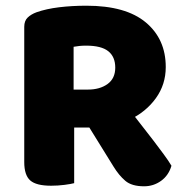

<svg xmlns="http://www.w3.org/2000/svg" viewBox="-20 -643 649 673"><path d="M238 -329H288Q330 -329 357 -348.5Q384 -368 384 -406Q384 -444 359.5 -463.5Q335 -483 282 -483Q269 -483 259 -482Q249 -481 238 -479ZM306 -196H65V-549Q65 -570 77 -581.5Q89 -593 108 -600Q142 -612 187 -617.5Q232 -623 283 -623Q421 -623 491 -564.5Q561 -506 561 -408Q561 -347 526.5 -299Q492 -251 434.5 -223.5Q377 -196 306 -196ZM269 -235 428 -267Q450 -237 473 -208Q496 -179 516.5 -152Q537 -125 554 -102Q571 -79 581 -62Q571 -28 544.5 -9Q518 10 485 10Q442 10 419.5 -9Q397 -28 378 -59ZM65 -264H240V-1Q229 2 206 5Q183 8 159 8Q107 8 86 -10.5Q65 -29 65 -75Z"/></svg>

Font: Baloo Tamma 2 ExtraBold
Style: Regular
Weight: 800
Designer: Divya Kowshik, Shuchita Grover and Ek Type
Foundry: Ek Type
Version: Version 1.700